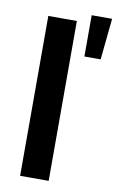

<svg xmlns="http://www.w3.org/2000/svg" viewBox="-87 -813 526 861"><g transform="rotate(10 176.0 -382.5)"><path d="M198 -728H68V0H198ZM259 -577H333L352 -765H259Z"/></g></svg>

Font: Wafeq Semi Bold
Style: Regular
Weight: 600
Designer: Rasmus Andersson & Azza Alameddine
Foundry: Google & TypeTogether
Version: Version 3.000;January 28, 2025;FontCreator 15.0.0.3014 64-bi